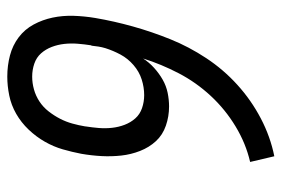

<svg xmlns="http://www.w3.org/2000/svg" viewBox="-146 -638 791 540"><g transform="rotate(-90 250.0 -367.5)"><path d="M81 8 65 -60Q117 -72 165 -101Q213 -130 251 -171Q289 -212 314.5 -261Q340 -310 356 -361Q345 -344 329.5 -330Q314 -316 296.5 -306Q279 -296 259.5 -292Q240 -288 221 -288Q193 -288 167 -297Q141 -306 123.5 -325Q106 -344 96 -369.5Q86 -395 83 -422.5Q80 -450 81.5 -478Q83 -506 88 -535Q93 -561 100.5 -587Q108 -613 122 -637.5Q136 -662 156 -683Q176 -704 200.5 -718Q225 -732 252 -737.5Q279 -743 305 -743Q336 -743 364.5 -735.5Q393 -728 415.5 -711Q438 -694 451.5 -669Q465 -644 471 -615.5Q477 -587 476 -556.5Q475 -526 470 -496Q461 -443 446 -389.5Q431 -336 410 -284Q389 -232 357 -183.5Q325 -135 282 -96Q239 -57 187.5 -30Q136 -3 81 8ZM253 -358Q275 -358 297 -365Q319 -372 337.5 -388Q356 -404 367 -424.5Q378 -445 385 -467Q388 -477 389.5 -486.5Q391 -496 392 -506L393 -507Q396 -526 397.5 -545Q399 -564 397 -582.5Q395 -601 388.5 -618Q382 -635 370.5 -648Q359 -661 341.5 -667Q324 -673 305 -673Q287 -673 269 -668Q251 -663 235 -652.5Q219 -642 207 -626.5Q195 -611 186.5 -594.5Q178 -578 173 -560Q168 -542 165 -524V-523Q162 -504 160.5 -485.5Q159 -467 161 -448.5Q163 -430 169.5 -413Q176 -396 187.5 -383Q199 -370 216.5 -364Q234 -358 253 -358Z"/></g></svg>

Font: Iosevka Term Curly Oblique
Style: Regular
Weight: 400
Italic angle: -9°
Designer: Belleve Invis
Foundry: Belleve Invis
Version: Version 32.3.0